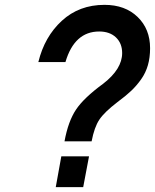

<svg xmlns="http://www.w3.org/2000/svg" viewBox="-20 -772 639 792"><path d="M357.9 -189H246.1Q261.2 -271.5 293.5 -319.8Q325.7 -368.2 405.8 -426.8Q483.9 -487.3 483.9 -553.2Q483.9 -593.3 458.3 -617.7Q432.6 -642.1 389.2 -642.1Q287.1 -642.1 250 -516.1H138.2Q163.6 -620.6 235.1 -686.3Q306.6 -752 411.1 -752Q496.1 -752 547.6 -702.1Q599.1 -652.3 599.1 -573.2Q599.1 -534.7 590.1 -503.2Q581.1 -471.7 562.3 -445.1Q543.5 -418.5 521 -397.2Q498.5 -376 464.8 -351.1Q410.6 -309.6 389.9 -278.6Q369.1 -247.6 357.9 -189ZM210 0 232.9 -127H347.2L323.2 0Z"/></svg>

Font: Involve SemiBold Oblique
Style: Italic
Weight: 600
Italic angle: -10.5°
Designer: Stefan Peev
Foundry: Context Ltd.
Version: Version 1.001